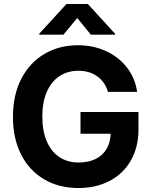

<svg xmlns="http://www.w3.org/2000/svg" viewBox="-20 -947 772 977"><path d="M378.9 -586.9Q324.2 -586.9 282.7 -559.6Q241.2 -532.2 218.3 -479.7Q195.3 -427.2 195.3 -354.5Q195.3 -280.8 218 -228Q240.7 -175.3 282.2 -147.7Q323.7 -120.1 379.9 -120.1Q429.7 -120.1 466.1 -137.9Q502.4 -155.8 522.2 -189Q542 -222.2 543 -266.6H389.6V-377H684.6V-289.1Q684.6 -197.8 645.8 -130.1Q606.9 -62.5 537.6 -26.4Q468.3 9.8 378.9 9.8Q280.3 9.8 204.8 -34.4Q129.4 -78.6 87.6 -160.4Q45.9 -242.2 45.9 -352.5Q45.9 -464.4 88.9 -546.9Q131.8 -629.4 207 -673.1Q282.2 -716.8 376 -716.8Q454.6 -716.8 519.8 -686.8Q585 -656.7 626.5 -602.8Q668 -548.8 677.7 -479.5H529.3Q514.6 -529.8 475.3 -558.3Q436 -586.9 378.9 -586.9ZM373 -855.5 302.7 -770.5H179.7V-775.4L318.4 -926.8H426.8L565.4 -775.4V-770.5H442.4Z"/></svg>

Font: Pretendard
Style: Bold
Weight: 700
Designer: Base glyphs from Inter by Rasmus Andersson; Hangeul glyphs from Noto Sans CJK(Source Han Sans) by Jang Soo-young and Kan
Foundry: Kil Hyung-jin
Version: Version 1.309